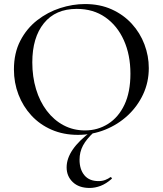

<svg xmlns="http://www.w3.org/2000/svg" viewBox="-20 -656 806 951"><path d="M366 12Q294 12 235.5 -13.5Q177 -39 135.5 -84Q94 -129 71.5 -187.5Q49 -246 49 -312Q49 -393 80.5 -454Q112 -515 164 -555.5Q216 -596 278 -616Q340 -636 401 -636Q475 -636 533.5 -609.5Q592 -583 633 -538Q674 -493 695.5 -436Q717 -379 717 -319Q717 -249 689 -189Q661 -129 612.5 -84Q564 -39 500.5 -13.5Q437 12 366 12ZM401 -10Q464 -10 515.5 -42.5Q567 -75 596.5 -137.5Q626 -200 626 -291Q626 -384 593.5 -456.5Q561 -529 501.5 -570.5Q442 -612 360 -612Q255 -612 197.5 -541Q140 -470 140 -347Q140 -276 158.5 -214.5Q177 -153 212 -107Q247 -61 295 -35.5Q343 -10 401 -10ZM433 -6 445 -1Q408 33 391 65Q374 97 374 135Q374 183 398 212Q422 241 468 241Q487 241 502 235Q517 229 526 222Q529 220 532.5 224Q536 228 533 230Q506 254 478.5 264.5Q451 275 424 275Q371 275 340.5 246Q310 217 310 173Q310 129 340.5 84.5Q371 40 433 -6Z"/></svg>

Font: Cormorant Garamond Light Medium
Style: Regular
Weight: 500
Version: Version 4.001